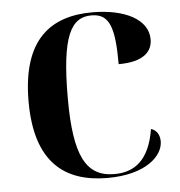

<svg xmlns="http://www.w3.org/2000/svg" viewBox="-45 -591 604 644"><g transform="rotate(-5 257.0 -269.0)"><path d="M292 10C421 10 480 -48 480 -97C480 -119 469 -136 451 -141C434 -36 383 -1 316 -1C220 -1 182 -74 182 -268C182 -477 216 -538 285 -538C345 -538 362 -493 362 -367C448 -367 476 -401 476 -441C476 -509 396 -548 289 -548C151 -548 50 -480 50 -268C50 -63 148 10 292 10Z"/></g></svg>

Font: Noto Serif Display SemiBold
Style: Regular
Weight: 600
Designer: Monotype Design Team
Foundry: Monotype Imaging Inc.
Version: Version 2.009